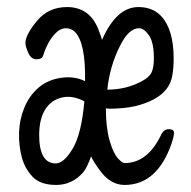

<svg xmlns="http://www.w3.org/2000/svg" viewBox="-20 -506 540 544"><path d="M333 18Q293 18 264 -22Q247 -44 238 -63Q226 -29 215 -17Q184 18 139 18Q94 18 72 -5.5Q50 -29 41.5 -61.5Q33 -94 34 -130.5Q35 -167 49 -201Q63 -235 89 -257.5Q115 -280 153 -285.5Q191 -291 221 -276Q223 -385 192 -416Q181 -426 167.5 -426Q154 -426 143 -417Q117 -395 102 -348Q99 -338 83.5 -338Q68 -338 60 -356.5Q52 -375 52 -384Q52 -407 84.5 -446.5Q117 -486 170 -486Q238 -486 262 -414Q266 -404 269 -393Q310 -486 372 -486Q413 -486 437 -460Q472 -422 472 -340Q472 -312 468 -291Q457 -228 362 -205Q330 -198 289 -198L280 -199Q280 -144 290.5 -108Q301 -72 313.5 -58Q326 -44 333 -44Q397 -44 435 -121Q443 -140 458 -140Q473 -140 473 -130Q473 -120 466 -99Q425 18 333 18ZM138 -43Q161 -43 186 -85Q211 -127 219 -219Q184 -237 154.5 -229.5Q125 -222 108.5 -196.5Q92 -171 91 -127Q90 -43 138 -43ZM284 -252Q338 -252 382 -276Q403 -287 409.5 -301Q416 -315 416 -341Q416 -386 402 -406Q388 -426 374 -426Q344 -426 319 -374Q291 -318 284 -252Z"/></svg>

Font: LXGW WenKai Mono Lite
Style: Regular
Weight: 400
Monospace: yes
Designer: LXGW / Fontworks Inc.
Foundry: LXGW / Fontworks Inc.
Version: Version 1.520; June 14, 2025